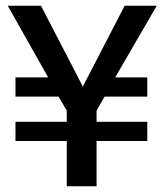

<svg xmlns="http://www.w3.org/2000/svg" viewBox="-20 -650 573 670"><path d="M494 -225V-158H317V0H213V-158H34V-225H213V-264L184 -313H34V-380H148L7 -630H123L269 -348L415 -630H527L382 -380H494V-313H345L317 -264V-225Z"/></svg>

Font: Mukta Medium
Style: Regular
Weight: 500
Designer: Girish Dalvi and Yashodeep Gholap
Foundry: Ek Type
Version: Version 2.538;PS 1.002;hotconv 16.6.51;makeotf.lib2.5.65220;